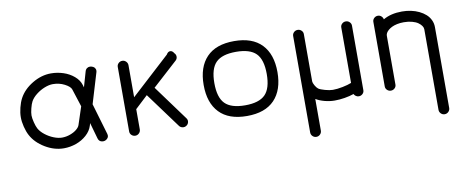

<svg xmlns="http://www.w3.org/2000/svg" viewBox="-67 -838 3288 1360"><g transform="rotate(-10 1577.0 -158.0)"><path d="M178.5 -171.4Q192.1 -146.7 220.3 -124.6Q248.5 -102.5 281 -89.7Q313.5 -76.9 340.3 -76.9Q370.1 -76.9 398.8 -87.4Q427.5 -97.9 446 -113.3Q464.6 -128.7 469.5 -143.8L511.7 -272L470.2 -400.6Q463.6 -421.1 425.2 -441.3Q386.7 -461.4 340.3 -461.4Q313.5 -461.4 281 -448.6Q248.5 -435.8 220.3 -413.7Q192.1 -391.6 178.5 -366.9Q169.4 -350.3 161.6 -319.5Q153.8 -288.6 153.8 -269.3Q153.8 -250 161.6 -219Q169.4 -188 178.5 -171.4ZM554.2 -400.4 585.9 -510.5Q589.8 -524.2 600.2 -531.4Q610.6 -538.6 622.1 -537.7Q633.5 -536.9 643.8 -531.7Q654.1 -526.6 658.9 -515.5Q663.8 -504.4 659.9 -491.2L593.8 -271.7L659.9 -47.1Q666.3 -25.6 650.4 -11.5Q634.5 2.7 613.4 -1.3Q592.3 -5.4 585.9 -28.1L553.2 -143.8L548.3 -126.5Q536.9 -89.1 504.3 -59.8Q471.7 -30.5 428.7 -15.3Q385.7 0 340.3 0Q271.7 0 206.3 -39.2Q140.9 -78.4 109.9 -136.2Q95.2 -163.8 86.1 -200.7Q76.9 -237.5 76.9 -269.3Q76.9 -301 86.1 -337.9Q95.2 -374.8 109.9 -402.3Q140.9 -460.2 206.3 -499.4Q271.7 -538.6 340.3 -538.6Q385.7 -538.6 429 -524.5Q472.2 -510.5 505.2 -482.4Q538.3 -454.3 549.1 -418Z M815.2 -501.5Q815.2 -516.6 826.5 -527.6Q837.9 -538.6 853.8 -538.6Q869.4 -538.6 880.7 -527.2Q892.1 -515.9 892.1 -500V-269.8L1172.6 -527.1Q1183.8 -546.9 1199.8 -546.9Q1215.8 -546.9 1227.1 -527.1Q1238.3 -516.4 1238.3 -501.1Q1238.3 -485.8 1227.1 -475.1L1046.4 -310.8L1231.9 -57.6Q1240.7 -44.9 1237.5 -29.9Q1234.4 -14.9 1221.2 -6.3Q1208 2.4 1192.4 -0.7Q1176.8 -3.9 1168 -17.1L982.9 -268.8L892.1 -184.1V-38.6Q892.1 -22.7 880.7 -11.4Q869.4 0 853.8 0Q837.9 0 826.5 -10.9Q815.2 -21.7 815.2 -36.9Z M1801.9 -417.1Q1757.8 -461.4 1657.5 -461.4Q1557.1 -461.4 1513.1 -417.1Q1469 -372.8 1469 -269.3Q1469 -165.8 1513.1 -121.3Q1557.1 -76.9 1657.5 -76.9Q1757.8 -76.9 1801.9 -121.3Q1845.9 -165.8 1845.9 -269.3Q1845.9 -372.8 1801.9 -417.1ZM1855.6 -70.3Q1788.3 0 1657.5 0Q1526.6 0 1459.4 -70.3Q1392.1 -140.6 1392.1 -269.3Q1392.1 -397.9 1459.4 -468.3Q1526.6 -538.6 1657.5 -538.6Q1788.3 -538.6 1855.6 -468.3Q1922.9 -397.9 1922.9 -269.3Q1922.9 -140.6 1855.6 -70.3Z M2426.3 -22.5Q2396.5 -12 2359.6 -6Q2322.8 0 2288.1 0Q2253.2 0 2216.3 -9.6Q2179.4 -19.3 2153.6 -35.2V192.4Q2153.6 208 2142.3 219.4Q2131.1 230.7 2115.2 230.7Q2099.4 230.7 2088 219.4Q2076.7 208 2076.7 192.4V-501.2Q2076.7 -516.6 2088 -527.6Q2099.4 -538.6 2115.2 -538.6Q2130.9 -538.6 2142.2 -527.8Q2153.6 -517.1 2153.6 -502V-161.1Q2153.6 -151.4 2164.1 -132.3Q2174.6 -113.3 2186.3 -104.5Q2199.5 -95.2 2232.5 -86.1Q2265.6 -76.9 2288.1 -76.9Q2319.1 -76.9 2358.9 -84.8Q2398.7 -92.8 2422.9 -103V-502Q2422.9 -517.1 2434.2 -527.8Q2445.6 -538.6 2461.2 -538.6Q2477.1 -538.6 2488.4 -527.6Q2499.8 -516.6 2499.8 -501.5V-79.8V-76.9V-36.9Q2499.8 -21.7 2488.4 -10.9Q2477.1 0 2461.2 0Q2449.7 0 2440.3 -6.5Q2430.9 -12.9 2426.3 -22.5Z M3076.7 192.4Q3076.7 208 3065.3 219.4Q3054 230.7 3038.1 230.7Q3022.5 230.7 3011.1 219.4Q2999.8 208 2999.8 192.4V-387.2Q2999.8 -399.2 2991.2 -411.7Q2982.7 -424.3 2966.7 -435.7Q2950.7 -447 2924.1 -454.2Q2897.5 -461.4 2865.2 -461.4Q2839.1 -461.4 2816.7 -456.7Q2794.2 -451.9 2778.7 -444.2Q2763.2 -436.5 2752.1 -426.9Q2741 -417.2 2735.7 -407.3Q2730.5 -397.5 2730.5 -388.2V-36.6Q2730.5 -21.5 2719.1 -10.7Q2707.8 0 2692.1 0Q2676.3 0 2664.9 -10.9Q2653.6 -21.7 2653.6 -36.9V-501.5Q2653.6 -516.6 2664.9 -527.6Q2676.3 -538.6 2692.1 -538.6Q2706.3 -538.6 2716.8 -529.2Q2727.3 -519.8 2730 -506.1Q2785.2 -538.6 2865.2 -538.6Q2898.4 -538.6 2929.7 -532.1Q2960.9 -525.6 2987.5 -512.7Q3014.2 -499.8 3034.1 -482.1Q3054 -464.4 3065.3 -440.4Q3076.7 -416.5 3076.7 -389.4Z"/></g></svg>

Font: Tecnico
Style: Grueso
Weight: 700
Version: Version 1.3